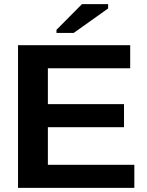

<svg xmlns="http://www.w3.org/2000/svg" viewBox="-20 -906 707 926"><path d="M627.9 -111.3V0H66.9V-688H607.9V-576.7H210.9V-403.8H578.1V-292.5H210.9V-111.3ZM501.5 -865.2 335.4 -747.1H252.4V-762.2L375.5 -886.2H501.5Z"/></svg>

Font: Arimo
Style: Bold
Weight: 700
Designer: Steve Matteson
Foundry: Monotype Imaging Inc.
Version: Version 1.33